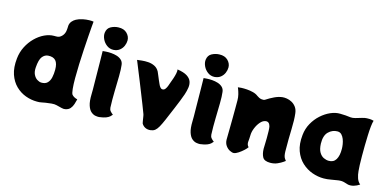

<svg xmlns="http://www.w3.org/2000/svg" viewBox="-74 -1229 3409 1676"><g transform="rotate(15 1630.5 -390.5)"><path d="M593 -124Q610 -104 643 -96Q638 -75 630.5 -51Q623 -27 607.5 -9Q592 9 563 14Q550 17 530 12Q510 7 482 0Q464 -5 436 -2.5Q408 0 383.5 4Q359 8 351 10Q340 13 329 13.5Q318 14 307 14Q255 14 204.5 -4.5Q154 -23 114 -62Q74 -101 53.5 -161Q33 -221 42 -305Q48 -363 73.5 -413Q99 -463 137 -500.5Q175 -538 218.5 -558.5Q262 -579 304 -579Q313 -579 321.5 -579Q330 -579 338 -580Q356 -583 373 -600Q390 -617 396 -642Q399 -656 400 -675Q401 -694 401 -698Q404 -721 418 -737.5Q432 -754 451 -764Q477 -778 508 -784Q539 -790 565.5 -790.5Q592 -791 605 -788Q604 -782 601 -745Q598 -708 594 -652Q590 -596 586 -529.5Q582 -463 579.5 -396Q577 -329 577 -271Q577 -213 581 -174Q585 -135 593 -124ZM221 -272Q218 -233 230.5 -207.5Q243 -182 262.5 -169.5Q282 -157 301 -156Q337 -155 356.5 -174.5Q376 -194 383 -226.5Q390 -259 390 -296Q390 -352 368 -377Q346 -402 299 -399Q269 -397 247.5 -370Q226 -343 221 -272Z M835 -595Q801 -594 774.5 -614Q748 -634 734.5 -663.5Q721 -693 724 -720Q729 -761 761 -778Q793 -795 828 -796Q878 -798 906 -770Q934 -742 934 -706Q934 -682 923.5 -657Q913 -632 891 -614.5Q869 -597 835 -595ZM941 -101Q942 -83 952.5 -70.5Q963 -58 978 -47Q971 -38 960 -28Q949 -18 927.5 -9.5Q906 -1 866 4Q853 5 833 1.5Q813 -2 793.5 -18.5Q774 -35 762 -71.5Q750 -108 752 -172Q753 -183 752.5 -215Q752 -247 751.5 -291Q751 -335 750.5 -382Q750 -429 749.5 -469.5Q749 -510 748.5 -535.5Q748 -561 748 -561Q757 -562 778.5 -563.5Q800 -565 826 -563Q852 -561 876.5 -553.5Q901 -546 918.5 -530Q936 -514 939 -487Q944 -449 943 -385.5Q942 -322 940 -247.5Q938 -173 941 -101Z M1421 -575Q1480 -566 1509.5 -547Q1539 -528 1548.5 -502.5Q1558 -477 1553.5 -446Q1549 -415 1538 -382Q1530 -357 1514.5 -319Q1499 -281 1482.5 -241Q1466 -201 1452 -169Q1438 -137 1433 -124Q1414 -80 1399.5 -54.5Q1385 -29 1370 -17Q1355 -5 1333 -2Q1305 2 1283 -8.5Q1261 -19 1249 -41Q1248 -43 1245 -61Q1242 -79 1239 -98.5Q1236 -118 1233 -124Q1222 -155 1204.5 -198.5Q1187 -242 1167.5 -292Q1148 -342 1128.5 -390Q1109 -438 1093 -477.5Q1077 -517 1067.5 -540.5Q1058 -564 1058 -564Q1073 -566 1100 -569Q1127 -572 1157.5 -570Q1188 -568 1215 -555Q1242 -542 1258 -513Q1263 -503 1271.5 -481.5Q1280 -460 1288 -442Q1294 -430 1300.5 -414Q1307 -398 1316 -386Q1325 -374 1337 -373Q1353 -372 1363.5 -386Q1374 -400 1380 -417.5Q1386 -435 1389 -443Q1398 -466 1406.5 -491.5Q1415 -517 1419.5 -539.5Q1424 -562 1421 -575Z M1747 -595Q1713 -594 1686.5 -614Q1660 -634 1646.5 -663.5Q1633 -693 1636 -720Q1641 -761 1673 -778Q1705 -795 1740 -796Q1790 -798 1818 -770Q1846 -742 1846 -706Q1846 -682 1835.5 -657Q1825 -632 1803 -614.5Q1781 -597 1747 -595ZM1853 -101Q1854 -83 1864.5 -70.5Q1875 -58 1890 -47Q1883 -38 1872 -28Q1861 -18 1839.5 -9.5Q1818 -1 1778 4Q1765 5 1745 1.5Q1725 -2 1705.5 -18.5Q1686 -35 1674 -71.5Q1662 -108 1664 -172Q1665 -183 1664.5 -215Q1664 -247 1663.5 -291Q1663 -335 1662.5 -382Q1662 -429 1661.5 -469.5Q1661 -510 1660.5 -535.5Q1660 -561 1660 -561Q1669 -562 1690.5 -563.5Q1712 -565 1738 -563Q1764 -561 1788.5 -553.5Q1813 -546 1830.5 -530Q1848 -514 1851 -487Q1856 -449 1855 -385.5Q1854 -322 1852 -247.5Q1850 -173 1853 -101Z M2515 -127Q2516 -83 2528.5 -65.5Q2541 -48 2541 -48Q2541 -48 2523.5 -35.5Q2506 -23 2477 -10Q2448 3 2412 3Q2359 3 2343 -26Q2327 -55 2326 -101Q2326 -109 2327 -136Q2328 -163 2328.5 -197.5Q2329 -232 2328 -261.5Q2327 -291 2324 -303Q2313 -343 2281 -338Q2256 -335 2234 -309.5Q2212 -284 2198 -249Q2184 -214 2184 -183Q2184 -167 2182.5 -151.5Q2181 -136 2180 -123Q2179 -114 2182.5 -101Q2186 -88 2196 -80Q2189 -68 2168.5 -49Q2148 -30 2124.5 -14.5Q2101 1 2084 3Q2068 4 2046.5 -7Q2025 -18 2009.5 -40Q1994 -62 1993 -93Q1993 -101 1993.5 -130Q1994 -159 1994.5 -200Q1995 -241 1995.5 -287Q1996 -333 1996 -376Q1996 -419 1996 -450Q1996 -477 1989.5 -502.5Q1983 -528 1976.5 -544.5Q1970 -561 1970 -561Q1979 -563 2001.5 -564Q2024 -565 2052 -563Q2080 -561 2107.5 -554Q2135 -547 2154 -532Q2174 -517 2194.5 -513.5Q2215 -510 2227 -517Q2262 -540 2298 -557Q2334 -574 2368 -578Q2385 -580 2408 -576.5Q2431 -573 2453.5 -561Q2476 -549 2492.5 -527Q2509 -505 2513 -471Q2520 -413 2517 -329.5Q2514 -246 2515 -127Z M3173 -181Q3174 -159 3176.5 -127Q3179 -95 3189 -65Q3199 -35 3221 -17Q3196 0 3170 7.5Q3144 15 3119 11Q3112 9 3104 6.5Q3096 4 3082 0Q3059 -7 3028 -3Q2997 1 2963.5 7.5Q2930 14 2898 14Q2846 14 2794 -4.5Q2742 -23 2700 -62Q2658 -101 2636 -161Q2614 -221 2623 -305Q2629 -363 2656 -411.5Q2683 -460 2722.5 -495.5Q2762 -531 2806.5 -550.5Q2851 -570 2893 -569Q2925 -568 2942.5 -567Q2960 -566 2988 -562Q3005 -560 3031 -567Q3057 -574 3083.5 -582.5Q3110 -591 3129 -591Q3158 -592 3170 -589.5Q3182 -587 3190 -585Q3184 -567 3180 -531Q3176 -495 3174.5 -449.5Q3173 -404 3172 -355Q3171 -306 3171.5 -261Q3172 -216 3173 -181ZM2797 -273Q2799 -223 2815.5 -195.5Q2832 -168 2855.5 -157Q2879 -146 2901 -146Q2945 -145 2966 -180Q2987 -215 2986 -277Q2986 -294 2982.5 -317Q2979 -340 2970.5 -362Q2962 -384 2947.5 -399Q2933 -414 2910 -414Q2864 -414 2829.5 -380Q2795 -346 2797 -273Z"/></g></svg>

Font: Potta One
Style: Regular
Weight: 400
Designer: 108,108go
Foundry: Font Zone 108
Version: Version 1.000